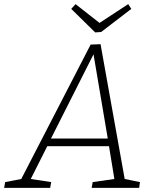

<svg xmlns="http://www.w3.org/2000/svg" viewBox="-55 -910 743 930"><path d="M432 -696 549 -43 623 -28 619 0H389L394 -28L499 -43L473 -202H174L94 -43L193 -28L188 0H-35L-30 -28L48 -43L384 -694ZM467 -239 398 -647 192 -239ZM427 -799 566 -890 581 -867 435 -755 406 -753 290 -867 311 -890Z"/></svg>

Font: Bitter Pro Light
Style: Italic
Weight: 300
Italic angle: -9°
Designer: Sol Matas, and Bitter project Authors
Foundry: Sol Matas
Version: Version 1.010